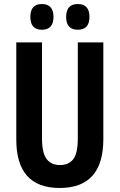

<svg xmlns="http://www.w3.org/2000/svg" viewBox="-20 -925 595 955"><path d="M188 -777Q246 -777 246 -841Q246 -905 188 -905Q131 -905 131 -841Q131 -777 188 -777ZM367 -777Q425 -777 425 -841Q425 -905 367 -905Q309 -905 309 -841Q309 -777 367 -777ZM367 -714V-236Q367 -163 344.5 -133.5Q322 -104 278 -104Q235 -104 212 -134Q189 -164 189 -235V-714H61V-231Q61 10 277 10Q494 10 494 -233V-714Z"/></svg>

Font: Noto Sans UI Condensed
Style: Bold
Weight: 700
Width: 3
Designer: Monotype Design Team
Foundry: Monotype Imaging Inc.
Version: 1.001